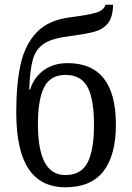

<svg xmlns="http://www.w3.org/2000/svg" viewBox="-20 -785 560 815"><path d="M49 -308Q49 -429 67.5 -512Q86 -595 135 -647Q184 -699 274 -711Q353 -721 387 -731Q421 -741 428 -765H460Q459 -712 438 -686Q417 -660 379.5 -650Q342 -640 265 -630Q198 -621 165 -598.5Q132 -576 119.5 -532.5Q107 -489 104 -405H108Q123 -455 164.5 -486Q206 -517 267 -517Q472 -517 472 -256Q472 -126 419 -58Q366 10 258 10Q153 10 101 -68.5Q49 -147 49 -308ZM379 -255Q379 -364 351.5 -415.5Q324 -467 258 -467Q194 -467 167.5 -415Q141 -363 141 -258Q141 -151 169.5 -96.5Q198 -42 258 -42Q324 -42 351.5 -94.5Q379 -147 379 -255Z"/></svg>

Font: Noto Serif Narrow
Style: Regular
Weight: 400
Width: 4
Designer: Monotype Design Team
Foundry: Monotype Imaging Inc.
Version: Version 1.001